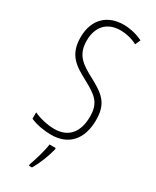

<svg xmlns="http://www.w3.org/2000/svg" viewBox="-237 -787 868 1070"><g transform="rotate(30 197.0 -251.5)"><path d="M352 -187C352 -297 300 -331 209 -380C137 -419 85 -451 85 -544C85 -632 133 -688 221 -688C249 -688 290 -682 329 -661L344 -695C314 -710 267 -724 220 -724C117 -724 46 -660 46 -543C46 -429 109 -392 187 -350C274 -303 313 -275 313 -186C313 -90 268 -27 174 -27C131 -27 78 -39 41 -57V-16C81 2 133 10 175 10C287 10 352 -62 352 -187ZM235 71V61H195C191 101 168 175 155 211V221H174C201 177 223 118 235 71Z"/></g></svg>

Font: Noto Sans Myanmar ExtraCondensed ExtraLight
Style: Regular
Weight: 200
Width: 2
Designer: Monotype Design Team
Foundry: Monotype Imaging Inc.
Version: Version 2.107